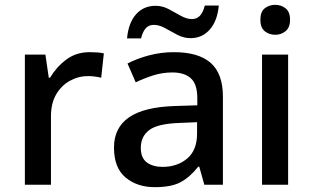

<svg xmlns="http://www.w3.org/2000/svg" viewBox="-20 -765 1296 795"><path d="M351 -549Q365 -549 381.5 -548Q398 -547 410 -544L399 -443Q388 -446 373 -448Q358 -450 345 -450Q305 -450 269.5 -430.5Q234 -411 212.5 -374Q191 -337 191 -283V0H83V-539H168L182 -443H187Q213 -487 254 -518Q295 -549 351 -549Z M700 -549Q802 -549 852.5 -504.5Q903 -460 903 -365V0H826L805 -75H801Q766 -31 727.5 -10.5Q689 10 621 10Q548 10 500 -30Q452 -70 452 -154Q452 -236 514 -279Q576 -322 704 -326L797 -329V-358Q797 -417 770 -441Q743 -465 694 -465Q653 -465 615 -453Q577 -441 542 -424L508 -502Q546 -522 596 -535.5Q646 -549 700 -549ZM724 -256Q633 -253 598 -226.5Q563 -200 563 -153Q563 -111 588 -92.5Q613 -74 653 -74Q714 -74 755 -108.5Q796 -143 796 -212V-259ZM506 -606Q512 -671 543.5 -706Q575 -741 624 -741Q653 -741 679 -727Q705 -713 729 -699.5Q753 -686 775 -686Q795 -686 808 -700Q821 -714 828 -742H886Q880 -678 848.5 -642.5Q817 -607 769 -607Q741 -607 715 -620.5Q689 -634 664.5 -648Q640 -662 617 -662Q596 -662 583.5 -648Q571 -634 564 -606Z M1173 -539V0H1065V-539ZM1120 -745Q1144 -745 1162.5 -730.5Q1181 -716 1181 -683Q1181 -651 1162.5 -636Q1144 -621 1120 -621Q1094 -621 1076 -636Q1058 -651 1058 -683Q1058 -716 1076 -730.5Q1094 -745 1120 -745Z"/></svg>

Font: Noto Sans Adlam Medium
Style: Regular
Weight: 500
Version: Version 3.001